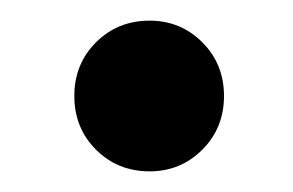

<svg xmlns="http://www.w3.org/2000/svg" viewBox="-20 -428 284 186"><path d="M125 -262Q94 -262 73 -283Q52 -304 52 -335Q52 -366 73 -387Q94 -408 125 -408Q155 -408 176 -387Q197 -366 197 -335Q197 -304 176 -283Q155 -262 125 -262Z"/></svg>

Font: Fz Poppins Med
Style: Regular
Weight: 500
Designer: Ninad Kale (Devanagari), Jonny Pinhorn (Latin)
Foundry: Indian Type Foundry
Version: Vit hóa bi Vntype.Com & FontZin.Com